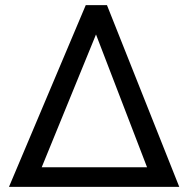

<svg xmlns="http://www.w3.org/2000/svg" viewBox="-20 -731 745 751"><path d="M315.4 -710.9H398.4L681.2 0H15.1ZM143.1 -76.7H555.2L355.5 -596.2Z"/></svg>

Font: Roboto
Style: Regular
Weight: 400
Designer: Google
Version: Version 2.001047; 2015